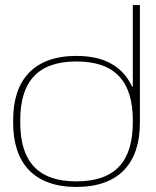

<svg xmlns="http://www.w3.org/2000/svg" viewBox="-20 -730 618 759"><path d="M32 -256V-244C32 -85 115 9 282 9C450 9 533 -85 533 -244V-710H505V-388H502C464 -469 391 -509 282 -509C115 -509 32 -415 32 -256ZM60 -246V-254C60 -406 128 -487 282 -487C437 -487 505 -406 505 -254V-246C505 -94 437 -13 282 -13C128 -13 60 -94 60 -246Z"/></svg>

Font: LT Wave Thin
Style: Regular
Weight: 100
Designer: Daniel Lyons
Version: Version 2.5 (Glyphs App)